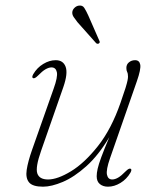

<svg xmlns="http://www.w3.org/2000/svg" viewBox="-20 -678 574 705"><path d="M459.5 -58.5Q465.5 -56 459 -44Q445 -20 422.2 -6.2Q399.5 7.5 376.5 7.5Q358.5 7.5 346.8 -2Q335 -11.5 335 -31Q335 -42.5 338.5 -58.2Q342 -74 352 -101.2Q362 -128.5 381.5 -174.5Q341.5 -107.5 296.8 -67.5Q252 -27.5 210.5 -10Q169 7.5 138 7.5Q100 7.5 86.8 -8.2Q73.5 -24 78 -54.2Q82.5 -84.5 98 -128.5L177 -352.5Q192.5 -395.5 188.8 -413Q185 -430.5 169 -430.5Q159.5 -430.5 147.5 -423.8Q135.5 -417 119 -400Q107.5 -388.5 101.5 -391Q95.5 -393.5 102 -405.5Q116 -429.5 138.8 -443.2Q161.5 -457 184.5 -457Q212 -457 221 -432.8Q230 -408.5 212.5 -358L131 -124.5Q109.5 -63.5 117 -41.2Q124.5 -19 156.5 -19Q191 -19 240.5 -49Q290 -79 339.5 -141.5Q389 -204 422.5 -300.5Q435 -336 440.8 -354.8Q446.5 -373.5 448.2 -382.2Q450 -391 450 -396.5Q450 -408 447 -413.5Q444 -419 444 -428.5Q444 -441.5 453.5 -449.2Q463 -457 476 -457Q492 -457 495 -440.5Q498 -424 482.5 -379.5L384 -97Q369 -54 372.8 -36.5Q376.5 -19 392 -19Q402 -19 413.8 -25.8Q425.5 -32.5 442 -49.5Q453.5 -61 459.5 -58.5ZM304 -621.5 344.5 -529Q348.5 -522 343 -518.5Q338 -515.5 333 -519.5L264.5 -596.5Q256.5 -606.5 250.5 -615.5Q244.5 -624.5 245.5 -634Q246.5 -642.5 253.8 -649.5Q261 -656.5 270.5 -657.5Q283 -659 289.5 -649Q296 -639 304 -621.5Z"/></svg>

Font: Fraunces 9pt S000 Thin
Style: Italic
Weight: 100
Italic angle: -16°
Version: Version 1.000; ttfautohint (v1.8.3)